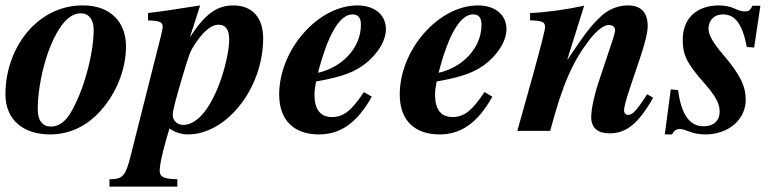

<svg xmlns="http://www.w3.org/2000/svg" viewBox="-23 -482 2876 707"><path d="M280 -462C212 -462 148 -435 97 -385C37 -326 -3 -235 -3 -135C-3 -37 67 13 161 13C228 13 287 -13 336 -62C397 -123 441 -217 441 -311C441 -403 381 -462 284 -462ZM322 -372C322 -285 285 -145 236 -65C215 -31 191 -16 165 -16C135 -16 116 -36 116 -80C116 -182 155 -335 215 -402C234 -423 254 -433 275 -433C304 -433 322 -410 322 -372Z M677 -347 714 -462C612 -446 574 -440 522 -434V-407C567 -405 576 -401 576 -382C576 -372 567 -340 554 -288L458 92C439 168 428 178 380 178V205H630V178C580 177 565 170 565 146C565 132 570 98 589 32L601 -9C623 7 648 13 669 13C811 13 946 -156 946 -341C946 -415 908 -462 836 -462C779 -462 734 -434 678 -347ZM821 -336C821 -275 781 -118 714 -52C695 -34 674 -22 652 -22C630 -22 613 -38 613 -58C613 -75 624 -116 651 -207C673 -280 677 -293 695 -320C721 -359 751 -391 782 -391C806 -391 821 -376 821 -336Z M1317 -143C1271 -74 1242 -51 1199 -51C1157 -51 1135 -79 1135 -133C1135 -149 1137 -162 1141 -182C1238 -199 1286 -217 1329 -253C1369 -287 1398 -332 1398 -375C1398 -426 1358 -462 1293 -462C1148 -462 1005 -299 1005 -134C1005 -35 1064 13 1151 13C1228 13 1290 -26 1346 -126ZM1306 -390C1306 -307 1238 -234 1148 -214C1184 -353 1227 -429 1275 -429C1299 -429 1306 -413 1306 -390Z M1761 -143C1715 -74 1686 -51 1643 -51C1601 -51 1579 -79 1579 -133C1579 -149 1581 -162 1585 -182C1682 -199 1730 -217 1773 -253C1813 -287 1842 -332 1842 -375C1842 -426 1802 -462 1737 -462C1592 -462 1449 -299 1449 -134C1449 -35 1508 13 1595 13C1672 13 1734 -26 1790 -126ZM1750 -390C1750 -307 1682 -234 1592 -214C1628 -353 1671 -429 1719 -429C1743 -429 1750 -413 1750 -390Z M2360 -135C2320 -73 2306 -59 2289 -59C2281 -59 2275 -66 2275 -76C2275 -86 2280 -109 2299 -165L2334 -269C2350 -316 2362 -361 2362 -385C2362 -434 2340 -462 2289 -462C2252 -462 2216 -447 2189 -421C2152 -386 2134 -362 2067 -263H2066L2128 -461C2064 -447 1985 -436 1929 -434V-407C1971 -406 1984 -402 1984 -383C1984 -371 1972 -324 1939 -204L1882 0H2003C2049 -174 2086 -255 2148 -336C2168 -363 2199 -390 2217 -390C2230 -390 2242 -386 2242 -369C2242 -366 2238 -351 2235 -341L2180 -176C2164 -128 2154 -77 2154 -51C2154 -10 2179 9 2222 9C2282 9 2327 -25 2382 -122Z M2777 -461H2748C2739 -444 2735 -440 2720 -440C2710 -440 2700 -442 2683 -450C2666 -458 2645 -462 2625 -462C2544 -462 2491 -416 2491 -336C2491 -282 2503 -252 2571 -175C2611 -130 2627 -101 2627 -71C2627 -39 2607 -17 2567 -17C2516 -17 2485 -62 2474 -150L2447 -153L2425 13H2452C2458 -1 2468 -7 2481 -7C2488 -7 2498 -4 2511 1C2533 10 2554 13 2575 13C2657 13 2723 -40 2723 -115C2723 -163 2703 -207 2643 -277C2604 -322 2586 -353 2586 -376C2586 -408 2607 -429 2639 -429C2685 -429 2711 -392 2727 -309L2754 -307Z"/></svg>

Font: XITS
Style: Bold Italic
Weight: 700
Italic angle: -16.33°
Designer: MicroPress Inc., with final additions and corrections provided by Coen Hoffman, Elsevier (retired)
Version: Version 1.105